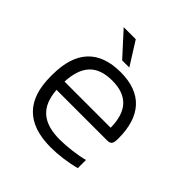

<svg xmlns="http://www.w3.org/2000/svg" viewBox="-184 -820 968 968"><g transform="rotate(45 300.0 -335.5)"><path d="M531 -265C531 -422 456 -509 303 -509C146 -509 68 -422 68 -256V-244C68 -77 150 9 322 9C374 9 437 1 492 -14V-72C444 -59 374 -51 326 -51C204 -51 145 -104 137 -217H497C526 -217 531 -230 531 -265ZM136 -275C142 -393 194 -449 303 -449C413 -449 464 -389 465 -275ZM153 -680 266 -556H317L239 -680Z"/></g></svg>

Font: LT Wave Mono Light
Style: Regular
Weight: 300
Designer: Daniel Lyons
Version: Version 2.5 (Glyphs App)